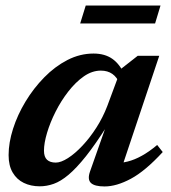

<svg xmlns="http://www.w3.org/2000/svg" viewBox="-20 -660 618 692"><path d="M304.5 -42 363 -208H367Q324 -140 289.8 -97Q255.5 -54 227.2 -30.2Q199 -6.5 173.8 2.5Q148.5 11.5 123.5 11.5Q91 11.5 65.8 -0.8Q40.5 -13 25.8 -38Q11 -63 11 -101Q11 -145.5 27 -195.8Q43 -246 72 -294Q101 -342 139.5 -381.2Q178 -420.5 223.2 -443.8Q268.5 -467 317 -467Q357.5 -467 384.5 -448.2Q411.5 -429.5 429.5 -390L411 -358.5Q402 -381.5 385 -393.5Q368 -405.5 343.5 -405.5Q312 -405.5 282.2 -384.8Q252.5 -364 226.2 -330.2Q200 -296.5 180.2 -257.2Q160.5 -218 149.5 -181Q138.5 -144 138.5 -117Q138.5 -94.5 149.5 -84.2Q160.5 -74 181 -74Q199.5 -74 225 -90.2Q250.5 -106.5 277.2 -135Q304 -163.5 327.5 -200.2Q351 -237 366.5 -277.5L416.5 -412L476.5 -459H554L412.5 -36.5L391.5 -72.5Q415 -71.5 440 -77.8Q465 -84 491.5 -98.8Q518 -113.5 546.5 -137.5L566.5 -112Q503.5 -43.5 451.8 -15.8Q400 12 357 12Q320.5 12 307.5 -0.8Q294.5 -13.5 304.5 -42ZM269 -575.5 289 -640H558.5L539 -575.5Z"/></svg>

Font: Newsreader SemiBold
Style: Italic
Weight: 600
Italic angle: -17°
Designer: Hugues Gentile
Foundry: Production Type
Version: Version 1.003